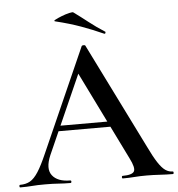

<svg xmlns="http://www.w3.org/2000/svg" viewBox="-61 -843 831 894"><g transform="rotate(-5 354.5 -395.5)"><path d="M179 -245 192 -270H472L479 -245ZM711 -12Q715 -12 715 -6Q715 0 711 0Q681 0 649.5 -2Q618 -4 589 -4Q556 -4 531.5 -2Q507 0 477 0Q473 0 473 -6Q473 -12 477 -12Q522 -12 531 -28Q540 -44 516 -91L307 -516L348 -583L150 -137Q124 -76 148.5 -44Q173 -12 232 -12Q237 -12 237 -6Q237 0 232 0Q202 0 177 -2Q152 -4 114 -4Q76 -4 53.5 -2Q31 0 -2 0Q-6 0 -6 -6Q-6 -12 -2 -12Q25 -12 44.5 -23Q64 -34 83 -63.5Q102 -93 125 -146L340 -631Q342 -634 349 -634Q356 -634 357 -631L602 -137Q625 -89 643 -61.5Q661 -34 677 -23Q693 -12 711 -12ZM449 -679Q398 -702 345.5 -721Q293 -740 227 -756Q218 -758 229 -764Q240 -770 259 -777.5Q278 -785 295 -789Q312 -793 315 -790Q348 -766 381 -740Q414 -714 453 -689Q457 -688 455.5 -682.5Q454 -677 449 -679Z"/></g></svg>

Font: Cormorant Garamond Light SemiBold
Style: Regular
Weight: 600
Version: Version 4.001